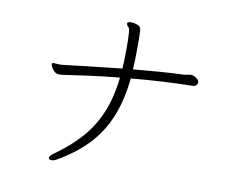

<svg xmlns="http://www.w3.org/2000/svg" viewBox="-80 -810 1159 947"><g transform="rotate(10 500.0 -337.0)"><path d="M842 -502Q853 -501 864.5 -493Q876 -485 879 -477Q880 -475 880 -471Q880 -464 873.5 -457Q867 -450 855 -450Q780 -449 702 -444.5Q624 -440 549 -433Q539 -330 507 -247Q475 -164 415 -97.5Q355 -31 259 24Q246 32 233 32Q227 32 222 29Q219 26 219 23Q219 13 238 -1Q314 -54 367.5 -114Q421 -174 453 -250.5Q485 -327 496 -428Q414 -420 343 -410.5Q272 -401 220 -393Q214 -392 209 -391.5Q204 -391 199 -391Q183 -391 173 -400.5Q163 -410 158 -420Q153 -430 153 -433Q153 -440 157 -441Q158 -442 161 -442Q164 -442 170.5 -441Q177 -440 188 -440Q193 -440 198 -440Q203 -440 209 -441Q276 -449 350 -457.5Q424 -466 500 -474Q503 -518 503 -566Q503 -571 503 -587Q503 -603 502.5 -623Q502 -643 500.5 -658.5Q499 -674 496 -677Q492 -681 488 -686.5Q484 -692 484 -697V-699Q487 -706 503 -706Q518 -706 531 -701Q545 -697 549.5 -689Q554 -681 554 -661Q555 -641 555 -621Q555 -601 555 -582Q555 -529 552 -479Q617 -485 681.5 -490Q746 -495 807 -497Q815 -498 823 -500Q831 -502 839 -502Z"/></g></svg>

Font: Moon Stars Kai T Light
Style: Regular
Weight: 300
Designer: GuiWonder
Version: Version 1.101